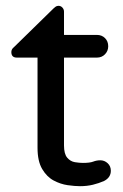

<svg xmlns="http://www.w3.org/2000/svg" viewBox="-20 -630 422 660"><path d="M255 10Q237 10 212.5 6.5Q188 3 164.5 -9.5Q141 -22 125 -49Q109 -76 109 -122V-432H38Q19 -432 19 -451Q19 -461 28 -468L164 -601Q166 -603 170.5 -606.5Q175 -610 181 -610Q189 -610 194.5 -604Q200 -598 200 -590V-510H313Q330 -510 341 -499Q352 -488 352 -471Q352 -455 341 -443.5Q330 -432 313 -432H200V-130Q200 -101 211 -88Q222 -75 237.5 -72.5Q253 -70 265 -70Q289 -70 300.5 -74.5Q312 -79 325 -79Q339 -79 350 -69Q361 -59 361 -43Q361 -20 338 -8Q320 0 299.5 5Q279 10 255 10Z"/></svg>

Font: Varela Round
Style: Regular
Weight: 400
Designer: Joe Prince, Avraham Cornfeld
Foundry: Joe Prince, Avraham Cornfeld
Version: Version 3.010; ttfautohint (v1.8.4.7-5d5b)